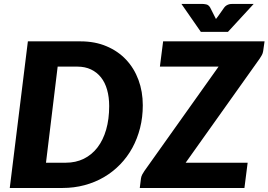

<svg xmlns="http://www.w3.org/2000/svg" viewBox="-20 -934 1334 954"><path d="M689.5 -411Q689.5 -351.5 676 -298.2Q662.5 -245 637.5 -199.2Q612.5 -153.5 576.8 -116.8Q541 -80 496.8 -54Q452.5 -28 400.2 -14Q348 0 290.5 0H28.5L118.5 -728.5H380.5Q452 -728.5 509.2 -704.2Q566.5 -680 606.5 -637.5Q646.5 -595 668 -537Q689.5 -479 689.5 -411ZM522.5 -407Q522.5 -451.5 512.2 -487.8Q502 -524 481.8 -549.5Q461.5 -575 432 -589Q402.5 -603 364.5 -603H266.5L208.5 -125.5H306.5Q356.5 -125.5 396.5 -145.2Q436.5 -165 464.5 -201.5Q492.5 -238 507.5 -290Q522.5 -342 522.5 -407ZM1287.5 -679.5Q1286 -669.5 1281.2 -660.5Q1276.5 -651.5 1270.5 -643L902.5 -125.5H1210.5L1194.5 0H674.5L680.5 -48Q682 -58 686.8 -67Q691.5 -76 697.5 -84.5L1066 -603H774.5L790.5 -728.5H1294.5ZM1240.5 -914.5 1112.5 -775.5H978L881.5 -914.5H984.5Q993 -914.5 1004.5 -912.2Q1016 -910 1024 -897L1046.5 -852.5Q1048.5 -849 1050 -845.8Q1051.5 -842.5 1053 -839.5L1063 -852.5L1094 -896.5Q1099 -903 1105 -906.8Q1111 -910.5 1116.8 -912.2Q1122.5 -914 1128 -914.2Q1133.5 -914.5 1137.5 -914.5Z"/></svg>

Font: Lato ExtraBold
Style: Italic
Weight: 800
Italic angle: -7°
Designer: Lukasz Dziedzic with Adam Twardoch and Botio Nikoltchev
Foundry: tyPoland Lukasz Dziedzic
Version: Version 2.015; 2015-08-06; http://www.latofonts.com/